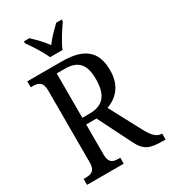

<svg xmlns="http://www.w3.org/2000/svg" viewBox="-222 -1039 1016 1147"><g transform="rotate(-30 286.5 -465.5)"><path d="M221 -771H307C325 -816 367 -880 394 -918V-931H356C325 -901 289 -866 263 -830C238 -866 202 -901 171 -931H133V-918C160 -880 202 -816 221 -771ZM31 0H284V-41H273C235 -41 207 -49 207 -108V-315H278L391 -90C427 -15 462 0 558 0H573V-41H570C535 -41 510 -69 482 -121L367 -337C433 -361 493 -414 493 -525C493 -655 423 -714 269 -714H31V-673H45C81 -673 112 -664 112 -605V-108C112 -49 82 -41 45 -41H31ZM257 -361H207V-667H263C356 -667 393 -620 393 -521C393 -417 355 -361 257 -361Z"/></g></svg>

Font: Noto Serif Sinhala Condensed
Style: Regular
Weight: 400
Width: 3
Designer: Jelle Bosma - Monotype Design Team
Foundry: Monotype Imaging Inc.
Version: Version 2.007